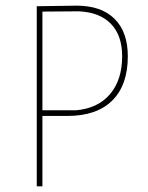

<svg xmlns="http://www.w3.org/2000/svg" viewBox="-20 -659 524 679"><path d="M251 -639Q338 -639 385 -592.5Q432 -546 432 -460Q432 -358 377 -303.5Q322 -249 219 -249H130V0H110V-637ZM258 -619 130 -618V-269H249Q327 -276 369.5 -326.5Q412 -377 412 -460Q412 -534 372 -575Q332 -616 258 -619Z"/></svg>

Font: Alegreya Sans Thin
Style: Regular
Weight: 100
Designer: Juan Pablo del Peral
Foundry: Huerta Tipografica
Version: Version 2.007